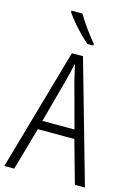

<svg xmlns="http://www.w3.org/2000/svg" viewBox="-139 -1016 750 1086"><g transform="rotate(15 236.0 -473.5)"><path d="M413 0 343 -250H129L58 0H0L204 -715H269L472 0ZM258 -568Q253 -591 247 -615.5Q241 -640 236 -662Q231 -639 225.5 -615.5Q220 -592 214 -568L142 -302H330ZM204 -947Q224 -911 254 -870Q284 -829 310 -798V-788H275Q253 -807 227 -833.5Q201 -860 177.5 -888Q154 -916 139 -939V-947Z"/></g></svg>

Font: Noto Sans Myanmar UI Condensed Light
Style: Regular
Weight: 300
Width: 3
Designer: Monotype Design Team
Foundry: Monotype Imaging Inc.
Version: Version 2.103; ttfautohint (v1.8.4.7-5d5b)